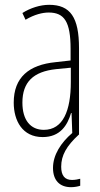

<svg xmlns="http://www.w3.org/2000/svg" viewBox="-20 -559 417 797"><path d="M234 133C234 86 256 47 307 0H308V-359C308 -487 272 -539 184 -539C147 -539 106 -526 73 -505L86 -477C123 -499 157 -507 182 -507C247 -507 273 -469 273 -356V-308L211 -301C100 -290 37 -238 37 -133C37 -58 73 10 157 10C230 10 260 -39 275 -90H277L280 -7C232 34 200 85 200 138C200 190 228 218 275 218C290 218 304 215 313 212V183C306 185 292 188 279 188C249 188 234 170 234 133ZM213 -272 274 -278V-219C274 -100 242 -20 162 -20C107 -20 73 -60 73 -133C73 -218 118 -262 213 -272Z"/></svg>

Font: Noto Sans Bengali ExtraCondensed ExtraLight
Style: Regular
Weight: 200
Width: 2
Designer: Joana Ranito - Universal Thirst; Jelle Bosma - Monotype Design Team
Foundry: Universal Thirst ehf.
Version: Version 3.000